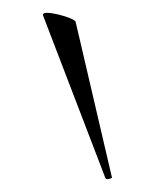

<svg xmlns="http://www.w3.org/2000/svg" viewBox="-20 -751 253 299"><path d="M47 -727Q46 -731 53 -731Q60 -731 70.5 -728.5Q81 -726 89.5 -722.5Q98 -719 98 -716L154 -476Q156 -474 150.5 -472.5Q145 -471 144 -474Z"/></svg>

Font: Cormorant Infant Light
Style: Regular
Weight: 300
Designer: Christian Thalmann (Catharsis Fonts)
Foundry: Catharsis Fonts
Version: Version 4.001